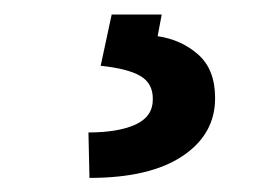

<svg xmlns="http://www.w3.org/2000/svg" viewBox="-20 -23 379 267"><path d="M135.3 -2.8H204.9L199.2 27.3Q232.6 32.3 255.9 53.1Q279.1 73.9 279.1 112.9Q279.5 163.4 234 193.9Q188.6 224.4 104.4 224.4L103 161.2Q143.8 161.2 168 150.4Q192.1 139.6 192.5 116.1Q193.2 93.4 175.6 82.9Q158 72.4 120 68.5Z"/></svg>

Font: InterMG SemiBold
Style: Regular
Weight: 600
Designer: Rasmus Andersson
Foundry: rsms
Version: Version 3.019;December 26, 2023;FontCreator 15.0.0.2955 64-b